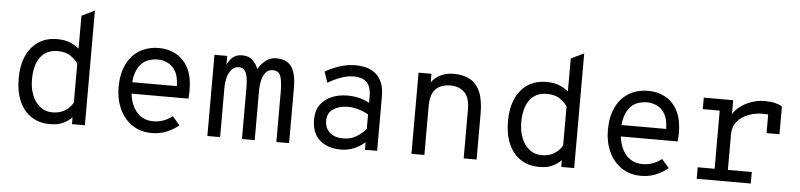

<svg xmlns="http://www.w3.org/2000/svg" viewBox="-44 -957 5017 1204"><g transform="rotate(5 2464.0 -355.0)"><path d="M292.2 12Q224.2 12 174.9 -20.6Q125.5 -53.2 99 -113.4Q72.5 -173.6 72.5 -256Q72.5 -339.8 99.5 -399.5Q126.5 -459.2 175.8 -491.1Q225 -523 291.5 -523Q341.6 -523 375.1 -508.6Q408.6 -494.1 430.5 -474.8V-682.5L511.8 -722V0H430.5V-42.8Q409.8 -20.9 376.6 -4.4Q343.5 12 292.2 12ZM302.2 -62.8Q345 -62.8 377.8 -81.7Q410.6 -100.6 430.5 -135.2V-380.5Q415.9 -403.8 384.8 -426.1Q353.8 -448.5 301.8 -448.5Q231.5 -448.5 193.9 -398.8Q156.2 -349 156.2 -256Q156.2 -201.5 173.9 -157.8Q191.6 -114 224.2 -88.4Q256.9 -62.8 302.2 -62.8Z M934.2 12Q860.9 12 808.8 -24.1Q756.6 -60.1 729.1 -120.9Q701.5 -181.8 701.5 -256Q701.5 -340.5 730.4 -400.2Q759.2 -460 811.6 -491.5Q863.9 -523 934.2 -523Q992 -523 1040.2 -497Q1088.5 -471 1117.5 -416.8Q1146.5 -362.5 1146.5 -277.2Q1146.5 -267.9 1146.2 -254.1Q1145.9 -240.2 1144 -223H765.5V-294.8H1065Q1064.1 -356 1043.2 -389.8Q1022.4 -423.6 992.3 -437.1Q962.2 -450.5 934.2 -450.5Q856.6 -450.5 819.9 -401.2Q783.2 -352 783.2 -269.2Q783.2 -173.5 823.9 -117.9Q864.6 -62.2 936.8 -62.2Q967.4 -62.2 997.5 -72.2Q1027.6 -82.1 1056.5 -104.8L1102.2 -51.2Q1070.6 -24.1 1027.3 -6.1Q984 12 934.2 12Z M1282.8 0V-511H1363V-416.5L1351 -424.2Q1364.9 -471.5 1390.4 -497.2Q1416 -523 1456.2 -523Q1499.8 -523 1524.2 -498.2Q1548.8 -473.4 1557.8 -444.5Q1575.2 -476.2 1603.7 -499.6Q1632.1 -523 1673 -523Q1736.4 -523 1766.8 -481.5Q1797.2 -440 1797.2 -347.8V0H1717V-312.8Q1717 -380.6 1705.6 -413.7Q1694.2 -446.8 1655.8 -446.8Q1628.9 -446.8 1612.4 -428Q1595.9 -409.2 1588.3 -377.7Q1580.8 -346.1 1580.8 -307.2V0H1500.5V-323.2Q1500.5 -356.1 1496.4 -384.3Q1492.4 -412.5 1479.8 -429.6Q1467.2 -446.8 1442 -446.8Q1415.6 -446.8 1398.1 -428Q1380.6 -409.2 1371.8 -377.7Q1363 -346.1 1363 -307.2V0Z M2122.2 12Q2068.8 12 2027.7 -7.2Q1986.6 -26.4 1963.3 -64.7Q1940 -103 1940 -160.2Q1940 -219.2 1967.9 -256.5Q1995.9 -293.8 2040.4 -311.5Q2084.9 -329.2 2135 -329.2Q2172.5 -329.2 2206.2 -321.8Q2239.9 -314.2 2274.8 -295.5V-335.2Q2274.8 -382.4 2259.8 -407.7Q2244.8 -433 2219.8 -442.5Q2194.8 -452 2165.5 -452Q2124.5 -452 2080.1 -435.2Q2035.8 -418.4 2003.5 -397.8L1979.8 -466.2Q2013.4 -486.8 2064.8 -504.9Q2116.1 -523 2173.2 -523Q2202.4 -523 2233.4 -515.7Q2264.5 -508.4 2291.4 -489Q2318.2 -469.6 2334.9 -434.2Q2351.5 -398.8 2351.5 -342.2V0H2274.8V-47.5Q2246.6 -21.9 2208.2 -4.9Q2169.9 12 2122.2 12ZM2132.8 -59Q2181.5 -59 2217.1 -81.8Q2252.6 -104.6 2274.8 -131V-221.8Q2251.1 -236.8 2215.9 -247.9Q2180.8 -259 2144.8 -259Q2093.2 -259 2054.9 -235.1Q2016.5 -211.2 2016.5 -160.2Q2016.5 -115.1 2046.8 -87.1Q2077.1 -59 2132.8 -59Z M2567.5 0V-511H2648.8V-415.5L2636 -433Q2648 -460.8 2669.9 -480.9Q2691.8 -501 2721.8 -512Q2751.9 -523 2788.5 -523Q2849.6 -523 2891.9 -499.4Q2934.1 -475.9 2955.8 -424.6Q2977.5 -373.2 2977.5 -290.2V0H2896.2V-306Q2896.2 -384.4 2861.6 -416.4Q2827 -448.5 2776 -448.5Q2739.1 -448.5 2710.4 -435.6Q2681.6 -422.6 2665.2 -392.1Q2648.8 -361.5 2648.8 -308V0Z M3372.2 12Q3304.2 12 3254.9 -20.6Q3205.5 -53.2 3179 -113.4Q3152.5 -173.6 3152.5 -256Q3152.5 -339.8 3179.5 -399.5Q3206.5 -459.2 3255.8 -491.1Q3305 -523 3371.5 -523Q3421.6 -523 3455.1 -508.6Q3488.6 -494.1 3510.5 -474.8V-682.5L3591.8 -722V0H3510.5V-42.8Q3489.8 -20.9 3456.6 -4.4Q3423.5 12 3372.2 12ZM3382.2 -62.8Q3425 -62.8 3457.8 -81.7Q3490.6 -100.6 3510.5 -135.2V-380.5Q3495.9 -403.8 3464.8 -426.1Q3433.8 -448.5 3381.8 -448.5Q3311.5 -448.5 3273.9 -398.8Q3236.2 -349 3236.2 -256Q3236.2 -201.5 3253.9 -157.8Q3271.6 -114 3304.2 -88.4Q3336.9 -62.8 3382.2 -62.8Z M4014.2 12Q3940.9 12 3888.8 -24.1Q3836.6 -60.1 3809.1 -120.9Q3781.5 -181.8 3781.5 -256Q3781.5 -340.5 3810.4 -400.2Q3839.2 -460 3891.6 -491.5Q3943.9 -523 4014.2 -523Q4072 -523 4120.2 -497Q4168.5 -471 4197.5 -416.8Q4226.5 -362.5 4226.5 -277.2Q4226.5 -267.9 4226.2 -254.1Q4225.9 -240.2 4224 -223H3845.5V-294.8H4145Q4144.1 -356 4123.2 -389.8Q4102.4 -423.6 4072.3 -437.1Q4042.2 -450.5 4014.2 -450.5Q3936.6 -450.5 3899.9 -401.2Q3863.2 -352 3863.2 -269.2Q3863.2 -173.5 3903.9 -117.9Q3944.6 -62.2 4016.8 -62.2Q4047.4 -62.2 4077.5 -72.2Q4107.6 -82.1 4136.5 -104.8L4182.2 -51.2Q4150.6 -24.1 4107.3 -6.1Q4064 12 4014.2 12Z M4363 0V-72.5H4469.5V-438.5H4363V-511H4548V-396.5L4542 -410.8Q4557.9 -445.2 4590.6 -470.4Q4623.2 -495.6 4664.1 -509.3Q4705 -523 4745.5 -523Q4784.4 -523 4812 -516.1Q4839.6 -509.1 4855.8 -499V-323.5H4774.5V-474.8L4799.5 -436Q4786.8 -439.6 4772.7 -441.1Q4758.6 -442.5 4743 -442.5Q4692.4 -442.5 4649 -425.8Q4605.6 -409 4579.3 -376.5Q4553 -344 4553 -296.8V-72.5H4703.5V0Z"/></g></svg>

Font: Overpass Mono Light
Style: Regular
Weight: 300
Monospace: yes
Designer: Delve Withrington, Dave Bailey
Foundry: Delve Fonts LLC
Version: Version 4.000